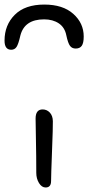

<svg xmlns="http://www.w3.org/2000/svg" viewBox="-57 -811 387 842"><path d="M137.2 -791Q218.8 -791 264.4 -750.2Q310.1 -709.5 310.1 -650.9Q310.1 -622.1 301.5 -610.1Q293 -598.1 274.9 -598.1Q258.8 -598.1 250 -609.9Q241.2 -621.6 233.9 -655.8Q227.1 -690.9 200.9 -708.5Q174.8 -726.1 136.2 -726.1Q50.3 -726.1 32.2 -654.8Q23.9 -617.7 15.6 -605.2Q7.3 -592.8 -7.8 -592.8Q-37.1 -592.8 -37.1 -632.8Q-37.1 -701.2 7.8 -746.1Q52.7 -791 137.2 -791ZM143.1 11.2Q126 11.2 114 -8.3Q102.1 -27.8 102.1 -53.2Q102.1 -127.4 100.6 -196.5Q99.1 -265.6 99.1 -291Q99.1 -331.1 129.9 -331.1Q148.4 -331.1 161.4 -317.4Q174.3 -303.7 174.8 -279.8Q175.3 -253.9 171.1 -147.2Q167 -40.5 167 -17.1Q167 11.2 143.1 11.2Z"/></svg>

Font: Shantell Sans Irregular
Style: Regular
Weight: 300
Designer: Stephen Nixon, Anya Danilova, Shantell Martin
Foundry: Arrow Type
Version: Version 1.006;[9816181b4]